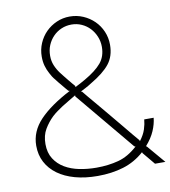

<svg xmlns="http://www.w3.org/2000/svg" viewBox="-90 -895 872 983"><g transform="rotate(-10 346.0 -403.5)"><path d="M692 0H638L584 -65L583 -70Q534 -26 473 -7.5Q412 11 339 11Q274 11 221.5 -3.5Q169 -18 132 -45Q95 -72 75 -110Q55 -148 55 -196Q55 -270 111 -329Q167 -388 273 -443L266 -445Q264 -447 256 -456.5Q248 -466 239 -477Q230 -488 221.5 -498Q213 -508 210 -513Q202 -522 196 -531.5Q190 -541 185 -551Q174 -571 168 -592.5Q162 -614 162 -640Q162 -677 176 -709.5Q190 -742 214 -766Q238 -790 270 -804Q302 -818 338 -818Q375 -818 407.5 -804Q440 -790 464.5 -766Q489 -742 503 -709.5Q517 -677 517 -640Q517 -581 486 -541.5Q455 -502 385 -461Q373 -453 355 -443.5Q337 -434 329 -430L335 -427Q340 -420 358.5 -398.5Q377 -377 401.5 -347.5Q426 -318 454.5 -284Q483 -250 508 -219.5Q533 -189 552.5 -165.5Q572 -142 580 -133L582 -127Q604 -156 612.5 -182.5Q621 -209 623 -233H672Q669 -201 654 -166Q639 -131 608 -96L612 -94ZM474 -637Q474 -665 463.5 -690.5Q453 -716 435 -735Q417 -754 392.5 -765Q368 -776 340 -776Q312 -776 287.5 -765.5Q263 -755 244.5 -736Q226 -717 215.5 -692Q205 -667 205 -637Q205 -610 214.5 -587Q224 -564 239 -544Q245 -536 255 -523.5Q265 -511 275.5 -498Q286 -485 294.5 -475Q303 -465 305 -463V-457Q319 -464 333 -471.5Q347 -479 359 -486Q418 -520 446 -553.5Q474 -587 474 -637ZM555 -104 549 -106 296 -410V-416Q283 -408 260 -394.5Q237 -381 223 -372Q208 -362 194 -352Q180 -342 167 -330Q141 -305 122 -273Q103 -241 103 -196Q103 -151 123 -119.5Q143 -88 176 -68.5Q209 -49 251.5 -40.5Q294 -32 340 -32Q402 -32 454.5 -46Q507 -60 555 -104Z"/></g></svg>

Font: TypoPRO Sinkin Sans
Style: 200 X Light
Weight: 200
Designer: Keith Bates
Foundry: K-Type
Version: Sinkin Sans (version 1.0)  by Keith Bates   •   © 2014   www